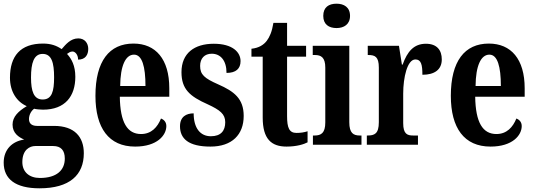

<svg xmlns="http://www.w3.org/2000/svg" viewBox="-21 -784 2895 1040"><path d="M193 236C356 236 433 164 433 46C433 -42 383 -102 272 -102H180C155 -102 136 -112 136 -139C136 -165 151 -186 164 -195C174 -192 199 -190 212 -190C332 -190 387 -263 387 -368C387 -428 367 -465 342 -492C351 -498 359 -505 372 -505C385 -505 402 -489 402 -461C443 -461 457 -489 457 -519C457 -550 438 -576 403 -576C361 -576 335 -543 313 -518C285 -537 255 -548 212 -548C89 -548 33 -480 33 -363C33 -286 71 -232 124 -209C79 -182 47 -152 47 -109C47 -63 80 -41 110 -28C46 -19 -1 25 -1 97C-1 186 63 236 193 236ZM210 -245C162 -245 147 -290 147 -364C147 -442 162 -492 210 -492C259 -492 272 -444 272 -365C272 -289 260 -245 210 -245ZM195 180C137 180 100 147 100 94C100 27 140 7 170 7H267C309 7 330 30 330 75C330 137 287 180 195 180Z M711 10C831 10 880 -52 880 -101C880 -123 867 -136 851 -142C832 -95 799 -58 743 -58C669 -58 630 -120 628 -260H896V-306C896 -464 822 -548 702 -548C571 -548 496 -453 496 -265C496 -91 568 10 711 10ZM767 -318H630C631 -428 659 -488 705 -488C749 -488 767 -423 767 -318Z M1119 10C1236 10 1299 -55 1299 -156C1299 -250 1247 -289 1161 -327C1086 -360 1063 -380 1063 -427C1063 -468 1087 -493 1126 -493C1173 -493 1206 -457 1206 -389C1257 -389 1282 -412 1282 -453C1282 -501 1239 -547 1137 -547C1032 -547 962 -496 962 -393C962 -301 1007 -262 1104 -219C1171 -188 1199 -166 1199 -122C1199 -76 1176 -46 1121 -46C1064 -46 1028 -90 1028 -170C988 -170 954 -152 954 -100C954 -33 1000 10 1119 10Z M1531 10C1587 10 1626 -3 1645 -13V-73C1627 -67 1607 -64 1585 -64C1546 -64 1534 -91 1534 -155V-477H1637V-536H1534V-660H1460C1452 -611 1439 -583 1424 -563C1408 -542 1382 -524 1341 -520V-477H1402V-147C1402 -31 1449 10 1531 10Z M1802 -632C1842 -632 1875 -652 1875 -698C1875 -745 1842 -764 1802 -764C1760 -764 1730 -745 1730 -698C1730 -652 1760 -632 1802 -632ZM1674 0H1937V-50H1928C1893 -50 1871 -63 1871 -122V-536H1673V-486H1685C1718 -486 1741 -473 1741 -418V-121C1741 -63 1718 -50 1683 -50H1674Z M1966 0H2243V-50H2217C2185 -50 2163 -58 2163 -117V-277C2163 -364 2185 -462 2229 -462C2260 -462 2267 -434 2267 -379C2333 -379 2372 -407 2372 -462C2372 -512 2346 -547 2286 -547C2221 -547 2185 -505 2160 -434H2156L2140 -536H1971V-486H1974C2010 -486 2031 -477 2031 -418V-122C2031 -59 2007 -50 1970 -50H1966Z M2636 10C2756 10 2805 -52 2805 -101C2805 -123 2792 -136 2776 -142C2757 -95 2724 -58 2668 -58C2594 -58 2555 -120 2553 -260H2821V-306C2821 -464 2747 -548 2627 -548C2496 -548 2421 -453 2421 -265C2421 -91 2493 10 2636 10ZM2692 -318H2555C2556 -428 2584 -488 2630 -488C2674 -488 2692 -423 2692 -318Z"/></svg>

Font: Noto Serif Devanagari ExtraCondensed
Style: Bold
Weight: 700
Width: 2
Designer: Universal Thirst, Indian Type Foundry and the Monotype Design Team
Foundry: Monotype Imaging Inc.
Version: Version 2.004